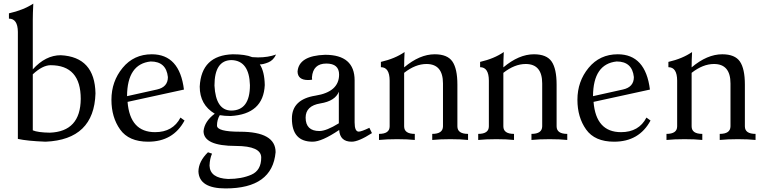

<svg xmlns="http://www.w3.org/2000/svg" viewBox="-20 -788 4289 1081"><path d="M260.7 -41Q433.1 -47.4 434.6 -231Q434.6 -420.9 264.6 -420.9Q219.2 -420.4 164.6 -369.6V-54.2Q193.4 -42 260.7 -41ZM236.8 9.8Q133.8 5.9 80.6 -5.9V-608.9Q79.6 -683.1 30.3 -683.1V-712.9Q111.3 -731 167.5 -767.6Q164.6 -710 164.6 -678.7V-397.5Q236.3 -477.1 322.3 -477.1Q513.7 -467.3 517.6 -262.2Q509.8 -2 236.8 9.8Z M814 9.8Q705.1 9.8 656.2 -59.1Q607.4 -127.9 607.4 -226.1Q607.4 -329.6 670.4 -406Q733.4 -482.4 834.5 -482.4Q991.2 -482.4 1015.6 -283.7L698.2 -214.4Q711.9 -43.9 853 -43.9Q953.6 -43.9 996.1 -126L1019 -109.4Q955.1 9.8 814 9.8ZM695.3 -246.6 864.3 -284.2Q925.3 -297.9 925.3 -354Q916 -441.9 828.6 -441.9Q696.3 -428.2 695.3 -246.6Z M1281.2 -165.5Q1387.2 -165.5 1387.2 -308.6Q1383.3 -445.8 1284.7 -449.7Q1187.5 -449.7 1187.5 -306.2Q1194.8 -167 1281.2 -165.5ZM1250 272.9Q1101.1 272.9 1097.2 177.2Q1098.1 120.6 1150.9 69.3L1173.8 77.1Q1161.1 105 1159.7 144.5Q1162.1 214.8 1264.2 219.7Q1340.8 219.7 1395.8 195.3Q1450.7 170.9 1450.7 99.1Q1450.7 34.2 1308.1 33.7Q1126 33.7 1126 -49.8Q1131.3 -104.5 1189 -147.9Q1104.5 -198.2 1104.5 -300.3Q1113.3 -476.6 1290.5 -482.4Q1360.8 -482.4 1399.9 -466.3Q1417 -464.8 1432.6 -464.8Q1489.7 -464.8 1534.2 -481Q1519.5 -448.7 1491 -437Q1462.4 -425.3 1442.9 -425.3Q1469.2 -385.3 1470.7 -309.1Q1462.9 -145 1278.3 -134.8Q1244.6 -134.8 1217.3 -139.6Q1201.7 -113.3 1201.7 -81.1Q1201.7 -46.4 1331.1 -46.4Q1531.7 -46.4 1531.7 68.8Q1513.7 272.9 1250 272.9Z M1778.3 -50.3Q1817.4 -50.3 1887.7 -93.8V-271.5Q1867.2 -219.2 1783.9 -205.8Q1700.7 -192.4 1700.7 -125.5Q1701.2 -50.3 1778.3 -50.3ZM1960 9.8Q1894 9.8 1889.6 -56.2Q1792 9.8 1740.2 9.8Q1623.5 9.8 1623.5 -120.6Q1623.5 -228.5 1756.1 -249.5Q1888.7 -270.5 1889.2 -367.7Q1889.2 -430.2 1817.4 -430.2Q1742.2 -430.2 1736.3 -352.5Q1736.3 -343.3 1737.3 -339.4Q1724.6 -337.4 1714.8 -337.4Q1656.7 -337.4 1655.3 -384.8Q1662.1 -474.6 1810.5 -479.5Q1976.6 -479.5 1976.6 -335.4V-98.6Q1976.6 -46.9 2000 -46.9Q2015.6 -47.4 2059.6 -68.4L2074.2 -38.6Q1999 9.8 1960 9.8Z M2615.2 0Q2574.7 -4.4 2515.6 -4.4Q2456.5 -4.4 2413.6 0V-34.2Q2473.6 -34.2 2474.1 -76.7V-317.9Q2474.1 -427.7 2381.3 -427.7Q2318.8 -427.7 2255.4 -377.9V-76.7Q2255.4 -34.2 2315.4 -34.2V0Q2274.9 -4.4 2215.8 -4.4Q2156.7 -4.4 2113.8 0V-34.2Q2173.8 -34.2 2173.8 -76.7V-334.5Q2173.3 -409.7 2124.5 -409.7V-439.5Q2204.6 -458 2257.8 -495.1Q2255.4 -448.7 2255.4 -408.7Q2342.8 -482.4 2427.7 -482.4Q2499 -482.4 2527.1 -441.7Q2555.2 -400.9 2555.2 -311.5V-76.7Q2555.2 -34.2 2615.2 -34.2Z M3173.8 0Q3133.3 -4.4 3074.2 -4.4Q3015.1 -4.4 2972.2 0V-34.2Q3032.2 -34.2 3032.7 -76.7V-317.9Q3032.7 -427.7 2939.9 -427.7Q2877.4 -427.7 2814 -377.9V-76.7Q2814 -34.2 2874 -34.2V0Q2833.5 -4.4 2774.4 -4.4Q2715.3 -4.4 2672.4 0V-34.2Q2732.4 -34.2 2732.4 -76.7V-334.5Q2731.9 -409.7 2683.1 -409.7V-439.5Q2763.2 -458 2816.4 -495.1Q2814 -448.7 2814 -408.7Q2901.4 -482.4 2986.3 -482.4Q3057.6 -482.4 3085.7 -441.7Q3113.8 -400.9 3113.8 -311.5V-76.7Q3113.8 -34.2 3173.8 -34.2Z M3437.5 9.8Q3328.6 9.8 3279.8 -59.1Q3231 -127.9 3231 -226.1Q3231 -329.6 3293.9 -406Q3356.9 -482.4 3458 -482.4Q3614.7 -482.4 3639.2 -283.7L3321.8 -214.4Q3335.4 -43.9 3476.6 -43.9Q3577.1 -43.9 3619.6 -126L3642.6 -109.4Q3578.6 9.8 3437.5 9.8ZM3318.8 -246.6 3487.8 -284.2Q3548.8 -297.9 3548.8 -354Q3539.6 -441.9 3452.1 -441.9Q3319.8 -428.2 3318.8 -246.6Z M4233.9 0Q4193.4 -4.4 4134.3 -4.4Q4075.2 -4.4 4032.2 0V-34.2Q4092.3 -34.2 4092.8 -76.7V-317.9Q4092.8 -427.7 4000 -427.7Q3937.5 -427.7 3874 -377.9V-76.7Q3874 -34.2 3934.1 -34.2V0Q3893.6 -4.4 3834.5 -4.4Q3775.4 -4.4 3732.4 0V-34.2Q3792.5 -34.2 3792.5 -76.7V-334.5Q3792 -409.7 3743.2 -409.7V-439.5Q3823.2 -458 3876.5 -495.1Q3874 -448.7 3874 -408.7Q3961.4 -482.4 4046.4 -482.4Q4117.7 -482.4 4145.8 -441.7Q4173.8 -400.9 4173.8 -311.5V-76.7Q4173.8 -34.2 4233.9 -34.2Z"/></svg>

Font: Almanac
Style: Regular
Weight: 400
Designer: Eden's Almanac
Version: Version 3.501;March 28, 2021;FontCreator 13.0.0.2683 64-bit